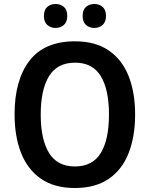

<svg xmlns="http://www.w3.org/2000/svg" viewBox="-20 -932 750 962"><path d="M657 -358Q657 -248 624.5 -165Q592 -82 525 -36Q458 10 355 10Q252 10 185 -36.5Q118 -83 85.5 -166Q53 -249 53 -359Q53 -530 127.5 -627.5Q202 -725 356 -725Q458 -725 525 -679Q592 -633 624.5 -550.5Q657 -468 657 -358ZM184 -358Q184 -234 225.5 -166Q267 -98 355 -98Q444 -98 485 -165.5Q526 -233 526 -358Q526 -483 485 -550.5Q444 -618 356 -618Q267 -618 225.5 -550Q184 -482 184 -358ZM200 -852Q200 -883 217 -897.5Q234 -912 258 -912Q283 -912 300 -897.5Q317 -883 317 -852Q317 -822 300 -807Q283 -792 258 -792Q234 -792 217 -807Q200 -822 200 -852ZM394 -852Q394 -883 411 -897.5Q428 -912 453 -912Q477 -912 494 -897.5Q511 -883 511 -852Q511 -822 494 -807Q477 -792 453 -792Q428 -792 411 -807Q394 -822 394 -852Z"/></svg>

Font: Noto Sans Khmer SemiCondensed SemiBold
Style: Regular
Weight: 600
Width: 4
Designer: Danh Hong and the Monotype Design Team
Foundry: Monotype Imaging Inc.
Version: Version 2.004; ttfautohint (v1.8.4.7-5d5b)